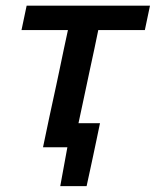

<svg xmlns="http://www.w3.org/2000/svg" viewBox="-20 -517 546 674"><path d="M131 0Q142.5 -55 153.2 -105.8Q164 -156.5 177.5 -218L188 -267.5Q197 -310.5 204.2 -345Q211.5 -379.5 218.5 -411.5H55.5L73.5 -497H506.5L488.5 -411.5H325Q318.5 -379.5 311.2 -345Q304 -310.5 294.5 -267.5L284 -218Q276 -181 269.2 -148.5Q262.5 -116 255.5 -84.5H331Q325.5 -57 319.2 -27.8Q313 1.5 307 30Q301 57 295.5 83.5Q290 110 284 136.5H191.5L216.5 0Z"/></svg>

Font: Commissioner Medium
Style: Italic
Weight: 500
Italic angle: -12°
Designer: Kostas Bartsokas
Foundry: Kostas Bartsokas
Version: Version 1.000; ttfautohint (v1.8.3)